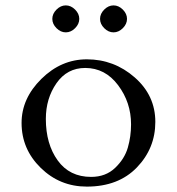

<svg xmlns="http://www.w3.org/2000/svg" viewBox="-20 -678 656 712"><path d="M189.5 -642.5Q205 -658 224 -658Q243 -658 258.5 -642.5Q274 -627 274 -608Q274 -589 258.5 -573.5Q243 -558 224 -558Q205 -558 189.5 -573.5Q174 -589 174 -608Q174 -627 189.5 -642.5ZM366.5 -642.5Q382 -658 401 -658Q420 -658 435.5 -642.5Q451 -627 451 -608Q451 -589 435.5 -573.5Q420 -558 401 -558Q382 -558 366.5 -573.5Q351 -589 351 -608Q351 -627 366.5 -642.5ZM60 -222Q60 -313 133.5 -385.5Q207 -458 302 -458Q403 -458 479.5 -391Q556 -324 556 -226Q556 -128 487.5 -57Q419 14 302 14Q202 14 131 -55.5Q60 -125 60 -222ZM296 -426Q229 -426 189.5 -369.5Q150 -313 150 -237Q150 -144 194 -83Q238 -22 318 -22Q372 -22 407 -55.5Q442 -89 454 -130.5Q466 -172 466 -217Q466 -298 418 -362Q370 -426 296 -426Z"/></svg>

Font: EB Garamond SC 12
Style: Regular
Weight: 400
Version: Version 0.016 ; ttfautohint (v0.97) -l 8 -r 50 -G 200 -x 0 -